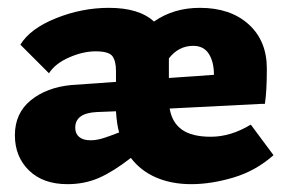

<svg xmlns="http://www.w3.org/2000/svg" viewBox="-20 -460 718 490"><path d="M678 -64Q633 -24 576 -7Q519 10 468 10Q418 10 378.5 -7Q339 -24 314 -57Q269 -22 232.5 -6Q196 10 152 10Q90 10 54 -25Q18 -60 18 -115Q18 -171 58.5 -204Q99 -237 162 -243L276 -251V-279Q276 -304 267 -316.5Q258 -329 224 -329Q192 -329 156.5 -313.5Q121 -298 105 -273L32 -346Q57 -387 123 -413.5Q189 -440 258 -440Q335 -440 373 -405Q423 -440 490 -440Q568 -440 614.5 -398Q661 -356 661 -285Q661 -226 656 -195H649L413 -183Q419 -147 444.5 -129Q470 -111 518 -111Q569 -111 620 -142ZM411 -306V-261L526 -269Q526 -302 513 -322.5Q500 -343 473 -343Q436 -343 411 -311ZM284 -122Q278 -143 276 -176L226 -174Q172 -171 172 -134Q172 -119 182 -110.5Q192 -102 211 -102Q225 -102 240.5 -106.5Q256 -111 284 -122Z"/></svg>

Font: Ysabeau Heavy
Style: Regular
Weight: 800
Designer: Christian Thalmann (Catharsis Fonts)
Version: Version 0.003